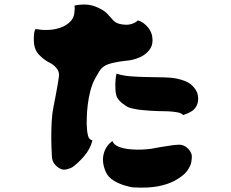

<svg xmlns="http://www.w3.org/2000/svg" viewBox="-20 -791 1040 866"><path d="M371 -231Q372 -198 377 -179Q382 -160 397 -158Q387 -118 358.5 -85.5Q330 -53 305 -36Q298 -32 281.5 -27.5Q265 -23 252 -30Q239 -36 227 -50Q215 -64 214 -86Q213 -101 212 -131Q211 -161 211.5 -199.5Q212 -238 216 -277Q217 -286 221.5 -310Q226 -334 231.5 -362Q237 -390 241 -414Q245 -438 246 -448Q248 -468 234.5 -484Q221 -500 206 -507Q181 -519 158 -542Q135 -565 133 -601Q132 -612 133 -631Q134 -650 140 -660Q199 -650 244 -663.5Q289 -677 308 -708Q314 -718 316 -738Q318 -758 316 -766Q371 -777 410 -761.5Q449 -746 465 -728Q481 -710 492.5 -697.5Q504 -685 530 -681Q556 -677 574 -683Q592 -689 602 -699Q627 -692 647.5 -667.5Q668 -643 668 -609Q668 -583 652.5 -564Q637 -545 613.5 -534Q590 -523 565 -519Q555 -518 535.5 -515.5Q516 -513 497 -509Q478 -505 467 -501Q441 -491 428.5 -470.5Q416 -450 409 -437Q395 -411 387 -379Q379 -347 375.5 -316Q372 -285 371.5 -262Q371 -239 371 -231ZM775 -437Q824 -427 846 -406Q868 -385 872 -363Q876 -341 871 -325Q864 -303 848.5 -292Q833 -281 806 -272Q799 -281 779.5 -284.5Q760 -288 738 -289Q723 -289 690.5 -290Q658 -291 622.5 -294.5Q587 -298 562 -306Q551 -310 533 -324Q515 -338 508 -352Q502 -366 501 -383.5Q500 -401 500 -411Q501 -421 501.5 -433.5Q502 -446 506 -459Q530 -450 567 -447Q604 -444 645 -443.5Q686 -443 721 -442Q756 -441 775 -437ZM800 -137Q817 -133 830.5 -118Q844 -103 845 -89Q846 -80 843 -61Q840 -42 823.5 -19.5Q807 3 766 25Q736 41 691.5 49.5Q647 58 578 54Q569 53 544 46Q519 39 493.5 24Q468 9 457 -16Q439 -57 447 -94Q455 -131 487 -155Q494 -137 517 -128.5Q540 -120 569 -117.5Q598 -115 624 -116.5Q650 -118 662 -120Q678 -123 706.5 -128Q735 -133 762 -136.5Q789 -140 800 -137Z"/></svg>

Font: Potta One
Style: Regular
Weight: 400
Designer: 108,108go
Foundry: Font Zone 108
Version: Version 1.000